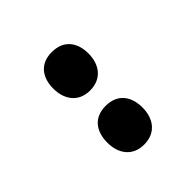

<svg xmlns="http://www.w3.org/2000/svg" viewBox="6 -986 590 590"><g transform="rotate(45 301.0 -690.5)"><path d="M109 -690C109 -638 145 -614 192 -614C237 -614 276 -638 276 -690C276 -743 237 -767 192 -767C145 -767 109 -743 109 -690ZM343 -690C343 -638 379 -614 427 -614C472 -614 511 -638 511 -690C511 -743 472 -767 427 -767C379 -767 343 -743 343 -690Z"/></g></svg>

Font: Noto Sans Sinhala Black
Style: Regular
Weight: 900
Designer: Jelle Bosma - Monotype Design Team
Foundry: Monotype Imaging Inc.
Version: Version 2.006